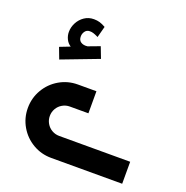

<svg xmlns="http://www.w3.org/2000/svg" viewBox="-140 -933 1032 1063"><g transform="rotate(20 375.5 -401.5)"><path d="M692.9 -129.5H274.6Q251 -129.5 231.1 -141.1Q211.1 -152.6 199.6 -172.6Q188 -192.5 188 -216.1Q188 -239.6 199.6 -259.6Q211.1 -279.5 231.1 -291Q251 -302.6 274.6 -302.6H383.8V-432.5H274.6Q215.7 -432.5 166.1 -403.5Q116.5 -374.5 87.5 -324.7Q58.5 -274.9 58.5 -216.1Q58.5 -157.2 87.5 -107.6Q116.5 -58 166.1 -29Q215.7 0 274.6 0H692.9ZM130 -527.1 346.2 -609.4 321 -675.1 252.5 -649.4Q229 -646.3 213.5 -656.3Q198 -666.4 198.5 -688.9Q198.5 -705 208.4 -718.6Q218.4 -732.2 235.2 -732.2Q247 -732.6 257.6 -729.2Q268.2 -725.8 282.3 -719.1Q283.6 -718.3 284.6 -717.8Q286 -717.2 286.9 -716.8L304.4 -782.6Q285.1 -793.6 269.6 -798.2Q254.1 -802.8 235.2 -802.8Q203.8 -802.8 179.5 -786.2Q155.1 -769.6 141.5 -743.4Q127.9 -717.2 127.9 -688.9Q127.9 -667.3 137.6 -647.4Q147.3 -627.4 165.4 -616.1L105.2 -592.7Z"/></g></svg>

Font: Arad-FD-VF Thin
Style: Regular
Weight: 100
Designer: Mohammad Darvishi
Version: Version 1.010;September 21, 2024;FontCreator 15.0.0.2992 64-